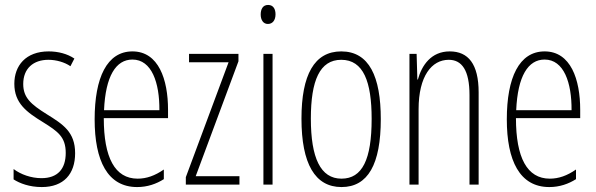

<svg xmlns="http://www.w3.org/2000/svg" viewBox="-20 -747 2413 777"><path d="M284 -127C284 -213 235 -244 169 -285C105 -325 74 -352 74 -407C74 -470 115 -505 176 -505C208 -505 242 -495 265 -479L281 -510C253 -529 216 -539 177 -539C84 -539 38 -481 38 -408C38 -329 88 -293 155 -252C214 -215 246 -193 246 -128C246 -63 213 -26 148 -26C106 -26 64 -41 35 -63V-21C60 -5 99 10 149 10C238 10 284 -43 284 -127Z M516 -539C413 -539 363 -433 363 -264C363 -97 415 10 535 10C577 10 613 -3 643 -22V-61C607 -36 573 -24 537 -24C445 -24 400 -109 400 -269H660V-303C660 -425 622 -539 516 -539ZM516 -506C594 -506 626 -412 625 -301H401C407 -439 449 -506 516 -506Z M949 0V-34H772L945 -499V-529H745V-495H905L732 -30V0Z M1065 -727C1043 -727 1035 -709 1035 -688C1035 -667 1045 -650 1064 -650C1083 -650 1095 -665 1095 -689C1095 -709 1087 -727 1065 -727ZM1083 -529H1046V0H1083Z M1521 -265C1521 -437 1474 -539 1361 -539C1252 -539 1200 -444 1200 -267C1200 -84 1255 10 1362 10C1469 10 1521 -82 1521 -265ZM1238 -267C1238 -421 1274 -505 1361 -505C1451 -505 1484 -416 1484 -266C1484 -101 1446 -24 1362 -24C1277 -24 1238 -108 1238 -267Z M1800 -539C1725 -539 1687 -483 1671 -425H1669L1666 -529H1637V0H1674V-305C1674 -439 1727 -505 1796 -505C1849 -505 1880 -463 1880 -362V0H1917V-373C1917 -488 1875 -539 1800 -539Z M2184 -539C2081 -539 2031 -433 2031 -264C2031 -97 2083 10 2203 10C2245 10 2281 -3 2311 -22V-61C2275 -36 2241 -24 2205 -24C2113 -24 2068 -109 2068 -269H2328V-303C2328 -425 2290 -539 2184 -539ZM2184 -506C2262 -506 2294 -412 2293 -301H2069C2075 -439 2117 -506 2184 -506Z"/></svg>

Font: Noto Sans Myanmar ExtraCondensed ExtraLight
Style: Regular
Weight: 200
Width: 2
Designer: Monotype Design Team
Foundry: Monotype Imaging Inc.
Version: Version 2.107